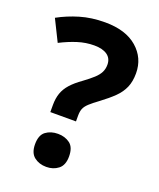

<svg xmlns="http://www.w3.org/2000/svg" viewBox="-137 -809 752 907"><g transform="rotate(20 238.5 -355.5)"><path d="M135 -273Q135 -306 144 -332Q153 -358 173.5 -381Q194 -404 228 -428Q258 -450 276.5 -467Q295 -484 303.5 -501Q312 -518 312 -539Q312 -571 288.5 -587.5Q265 -604 223 -604Q181 -604 140 -591Q99 -578 56 -556L3 -663Q52 -690 109 -707Q166 -724 234 -724Q338 -724 395.5 -674Q453 -624 453 -547Q453 -506 440 -476Q427 -446 401 -420.5Q375 -395 336 -366Q307 -345 291 -330Q275 -315 269.5 -301Q264 -287 264 -266V-237H135ZM119 -70Q119 -116 144 -134.5Q169 -153 205 -153Q240 -153 265 -134.5Q290 -116 290 -70Q290 -26 265 -6.5Q240 13 205 13Q169 13 144 -6.5Q119 -26 119 -70Z"/></g></svg>

Font: Noto Sans Tai Tham
Style: Regular
Weight: 400
Designer: Monotype Design Team 2013. Revised by David WIlliams 2020
Foundry: Monotype Imaging Inc.
Version: Version 2.002